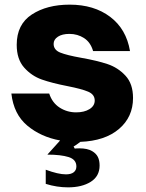

<svg xmlns="http://www.w3.org/2000/svg" viewBox="-20 -599 628 827"><path d="M326 12Q308 26 297 32L302 41Q309 40 322 40Q357 40 377 52Q394 62 401.5 77Q409 92 409 114Q409 160 371 184Q333 208 273 208Q225 208 177 193V132Q231 152 264 152Q286 152 297.5 143Q309 134 309 118Q309 88 275.5 77.5Q242 67 184 67L239 6Q156 -9 97.5 -58Q39 -107 29 -196H192Q205 -156 237 -135.5Q269 -115 308 -115Q343 -115 365.5 -129Q388 -143 388 -166Q388 -192 360 -204Q332 -216 271 -228Q204 -241 160 -256.5Q116 -272 84 -308Q52 -344 52 -406Q52 -494 117 -536.5Q182 -579 280 -579Q385 -579 454.5 -526.5Q524 -474 540 -379H381Q370 -417 342 -435Q314 -453 279 -453Q248 -453 229.5 -441Q211 -429 211 -410Q211 -384 239.5 -372.5Q268 -361 330 -350Q398 -338 443 -323Q488 -308 520.5 -273Q553 -238 553 -177Q553 -95 492.5 -43.5Q432 8 326 12Z"/></svg>

Font: Open Sauce Sans Black
Style: Regular
Weight: 900
Designer: Alfredo Marco Pradil
Foundry: Creative Sauce Fz LLC
Version: Version 1.477